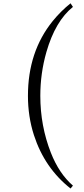

<svg xmlns="http://www.w3.org/2000/svg" viewBox="-20 -737 499 1144"><path d="M220.2 -166Q220.2 12.7 283.2 173.3Q332 297.4 414.6 369.1Q414.6 369.1 400.4 386.2Q245.6 264.2 182.1 67.9Q146.5 -42.5 146.5 -166Q146.5 -429.2 293.9 -611.3Q341.8 -670.4 400.4 -717.3L414.6 -695.8Q309.6 -611.8 256.3 -426.3Q220.2 -299.8 220.2 -166Z"/></svg>

Font: Amiri
Style: Slanted
Weight: 400
Italic angle: 9°
Designer: Khaled Hosny
Version: Version 000.107